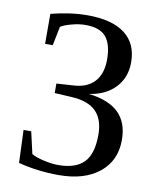

<svg xmlns="http://www.w3.org/2000/svg" viewBox="-78 -725 656 795"><g transform="rotate(10 250.5 -327.0)"><path d="M455.6 -178.2Q455.6 -91.3 393.1 -40.8Q330.6 9.8 222.7 9.8Q134.3 9.8 52.7 -11.2L47.4 -148.9H79.6L100.6 -57.1Q117.7 -46.4 152.1 -38.6Q186.5 -30.8 213.4 -30.8Q286.1 -30.8 321 -66.2Q356 -101.6 356 -183.1Q356 -247.6 322.3 -281Q288.6 -314.5 217.8 -317.9L147.9 -321.8V-361.8L217.8 -366.2Q276.4 -369.1 306.9 -402.6Q337.4 -436 337.4 -495.6Q337.4 -559.1 311.8 -590.3Q286.1 -621.6 225.1 -621.6Q198.2 -621.6 167.7 -613.5Q137.2 -605.5 121.6 -595.7L105.5 -515.6H73.2V-641.6Q154.8 -662.6 227.1 -662.6Q329.6 -662.6 383.5 -621.6Q437.5 -580.6 437.5 -501.5Q437.5 -437.5 397.5 -395.3Q357.4 -353 288.6 -342.8Q373.5 -332.5 414.6 -291.7Q455.6 -251 455.6 -178.2Z"/></g></svg>

Font: Tinos
Style: Regular
Weight: 400
Designer: Steve Matteson
Foundry: Monotype Imaging Inc.
Version: Version 1.23